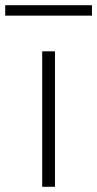

<svg xmlns="http://www.w3.org/2000/svg" viewBox="-40 -717 373 737"><path d="M-20 -657V-697H313V-657ZM122 0V-520H171V0Z"/></svg>

Font: M PLUS 1p Light
Style: Regular
Weight: 300
Version: Version 1.061